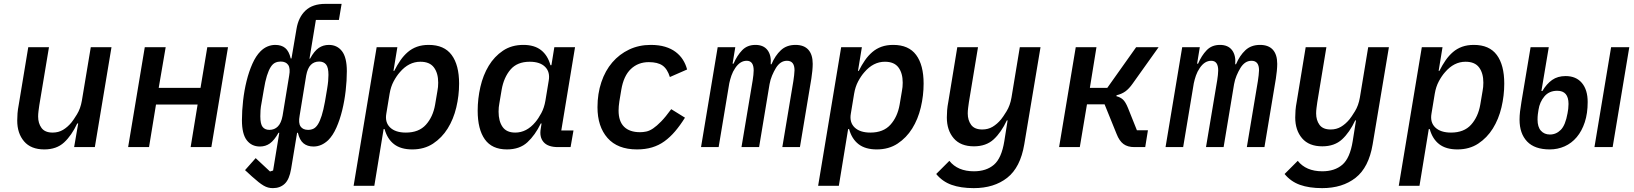

<svg xmlns="http://www.w3.org/2000/svg" viewBox="-20 -760 8440 992"><path d="M384 -122H379Q350 -60 311 -24Q272 12 209 12Q140 12 104.5 -29.5Q69 -71 69 -137Q69 -155 70.5 -174.5Q72 -194 77 -220L126 -516H233L183 -216Q181 -202 179 -186.5Q177 -171 177 -158Q177 -123 194.5 -99Q212 -75 252 -75Q282 -75 305.5 -89Q329 -103 349 -127Q359 -139 377.5 -169Q396 -199 403 -240L449 -516H556L470 0H363Z M728 -516H836L800 -306H1016L1051 -516H1158L1072 0H965L1001 -220H786L750 0H642Z M1512 -611Q1522 -671 1558.5 -705.5Q1595 -740 1661 -740H1745L1731 -657H1612L1579 -457H1582Q1604 -497 1627 -512.5Q1650 -528 1679 -528Q1722 -528 1747 -495.5Q1772 -463 1772 -392Q1772 -344 1766 -291.5Q1760 -239 1748 -190Q1736 -141 1718 -100.5Q1700 -60 1676 -36Q1641 -3 1600 -3Q1568 -3 1548 -19.5Q1528 -36 1519 -74H1515L1484 113Q1475 167 1451 189.5Q1427 212 1390 212Q1377 212 1365.5 209Q1354 206 1342 199Q1330 192 1315.5 180.5Q1301 169 1282 152L1246 119L1301 57L1375 126L1391 121L1423 -74H1419Q1397 -35 1374.5 -19Q1352 -3 1323 -3Q1280 -3 1255 -35.5Q1230 -68 1230 -139Q1230 -187 1236 -240Q1242 -293 1254 -341.5Q1266 -390 1284 -430.5Q1302 -471 1326 -495Q1343 -512 1362.5 -520Q1382 -528 1402 -528Q1434 -528 1453.5 -512Q1473 -496 1482 -458H1486ZM1474 -369Q1481 -407 1469 -424.5Q1457 -442 1430 -442Q1415 -442 1402 -436Q1389 -430 1378.5 -413.5Q1368 -397 1359 -368.5Q1350 -340 1343 -296L1332 -232Q1327 -207 1326 -190.5Q1325 -174 1325 -159Q1325 -119 1337 -104Q1349 -89 1372 -89Q1398 -89 1415.5 -106.5Q1433 -124 1440 -162ZM1572 -89Q1587 -89 1599.5 -95Q1612 -101 1622.5 -117.5Q1633 -134 1642 -162.5Q1651 -191 1659 -235L1670 -300Q1674 -324 1675.5 -341Q1677 -358 1677 -373Q1677 -412 1664.5 -427Q1652 -442 1629 -442Q1603 -442 1586 -425Q1569 -408 1562 -370L1528 -162Q1521 -124 1533 -106.5Q1545 -89 1572 -89Z M1926 -516H2033L2013 -394H2017Q2032 -424 2049 -448.5Q2066 -473 2087 -491Q2108 -509 2134.5 -518.5Q2161 -528 2195 -528Q2275 -528 2313.5 -476Q2352 -424 2352 -328Q2352 -266 2337.5 -205Q2323 -144 2293 -96Q2263 -48 2217.5 -18Q2172 12 2110 12Q2051 12 2016 -15Q1981 -42 1967 -93H1962L1914 200H1807ZM2077 -75Q2144 -75 2180.5 -115.5Q2217 -156 2228 -219L2240 -290Q2242 -299 2243 -310.5Q2244 -322 2244 -333Q2244 -382 2222 -411.5Q2200 -441 2152 -441Q2092 -441 2046 -387Q2029 -368 2014 -340Q1999 -312 1993 -276L1976 -173Q1968 -128 1995.5 -101.5Q2023 -75 2077 -75Z M2599 12Q2522 12 2485 -40Q2448 -92 2448 -188Q2448 -250 2462 -311Q2476 -372 2505 -420Q2534 -468 2578.5 -498Q2623 -528 2684 -528Q2741 -528 2775.5 -501Q2810 -474 2824 -423H2829L2844 -516H2951L2880 -86H2943L2928 0H2863Q2811 0 2788.5 -26Q2766 -52 2774 -96L2778 -122H2774Q2745 -62 2705 -25Q2665 12 2599 12ZM2642 -75Q2701 -75 2746 -129Q2762 -148 2777 -176Q2792 -204 2798 -240L2815 -343Q2823 -388 2796.5 -414.5Q2770 -441 2717 -441Q2652 -441 2617.5 -400.5Q2583 -360 2572 -297L2560 -226Q2558 -217 2557 -205.5Q2556 -194 2556 -183Q2556 -134 2576.5 -104.5Q2597 -75 2642 -75Z M3271 12Q3171 12 3119 -47Q3067 -106 3067 -206Q3067 -276 3087 -335.5Q3107 -395 3143.5 -437.5Q3180 -480 3230.5 -504Q3281 -528 3342 -528Q3384 -528 3416 -518.5Q3448 -509 3471 -491.5Q3494 -474 3508.5 -451Q3523 -428 3530 -401L3441 -362Q3428 -404 3403 -421.5Q3378 -439 3332 -439Q3277 -439 3239.5 -403.5Q3202 -368 3190 -296L3180 -236Q3178 -222 3177 -211Q3176 -200 3176 -189Q3176 -133 3204.5 -105Q3233 -77 3287 -77Q3303 -77 3319.5 -80.5Q3336 -84 3354.5 -96.5Q3373 -109 3396 -132.5Q3419 -156 3448 -196L3519 -152Q3494 -112 3468 -81.5Q3442 -51 3413 -30Q3384 -9 3349 1.5Q3314 12 3271 12Z M3602 0 3688 -516H3779L3765 -431H3770Q3788 -473 3814.5 -500.5Q3841 -528 3883 -528Q3925 -528 3945.5 -501Q3966 -474 3962 -428H3966Q3985 -473 4014.5 -500.5Q4044 -528 4090 -528Q4134 -528 4156.5 -503Q4179 -478 4179 -430Q4179 -415 4177 -393.5Q4175 -372 4172 -354L4113 0H4022L4079 -341Q4081 -355 4083 -371Q4085 -387 4085 -397Q4085 -446 4046 -446Q4012 -446 3989 -409Q3978 -391 3969 -369.5Q3960 -348 3956 -325L3902 0H3811L3869 -346Q3871 -360 3872.5 -372.5Q3874 -385 3874 -396Q3874 -446 3838 -446Q3804 -446 3779 -409Q3766 -390 3759 -369.5Q3752 -349 3748 -330L3693 0Z M4326 -516H4433L4413 -394H4417Q4432 -424 4449 -448.5Q4466 -473 4487 -491Q4508 -509 4534.5 -518.5Q4561 -528 4595 -528Q4675 -528 4713.5 -476Q4752 -424 4752 -328Q4752 -266 4737.5 -205Q4723 -144 4693 -96Q4663 -48 4617.5 -18Q4572 12 4510 12Q4451 12 4416 -15Q4381 -42 4367 -93H4362L4314 200H4207ZM4477 -75Q4544 -75 4580.5 -115.5Q4617 -156 4628 -219L4640 -290Q4642 -299 4643 -310.5Q4644 -322 4644 -333Q4644 -382 4622 -411.5Q4600 -441 4552 -441Q4492 -441 4446 -387Q4429 -368 4414 -340Q4399 -312 4393 -276L4376 -173Q4368 -128 4395.5 -101.5Q4423 -75 4477 -75Z M5011 212Q4944 212 4896.5 195Q4849 178 4817 139L4885 71Q4928 125 5012 125Q5076 125 5115.5 91Q5155 57 5169 -31L5186 -138H5182Q5153 -76 5114 -40Q5075 -4 5012 -4Q4943 -4 4907.5 -45.5Q4872 -87 4872 -153Q4872 -171 4873.5 -190.5Q4875 -210 4880 -236L4926 -516H5033L4986 -232Q4984 -218 4982 -202.5Q4980 -187 4980 -174Q4980 -139 4997.5 -115Q5015 -91 5055 -91Q5085 -91 5108.5 -105Q5132 -119 5152 -143Q5162 -155 5180.5 -185Q5199 -215 5206 -256L5249 -516H5356L5272 -14Q5252 105 5184 158.5Q5116 212 5011 212Z M5538 -516H5645L5611 -306H5701L5850 -516H5966L5832 -328Q5813 -301 5794 -287.5Q5775 -274 5749 -268L5748 -263Q5768 -258 5781.5 -246Q5795 -234 5808 -202L5854 -87H5911L5897 0H5841Q5806 0 5784.5 -16Q5763 -32 5749 -68L5687 -221H5596L5559 0H5452Z M6002 0 6088 -516H6179L6165 -431H6170Q6188 -473 6214.5 -500.5Q6241 -528 6283 -528Q6325 -528 6345.5 -501Q6366 -474 6362 -428H6366Q6385 -473 6414.5 -500.5Q6444 -528 6490 -528Q6534 -528 6556.5 -503Q6579 -478 6579 -430Q6579 -415 6577 -393.5Q6575 -372 6572 -354L6513 0H6422L6479 -341Q6481 -355 6483 -371Q6485 -387 6485 -397Q6485 -446 6446 -446Q6412 -446 6389 -409Q6378 -391 6369 -369.5Q6360 -348 6356 -325L6302 0H6211L6269 -346Q6271 -360 6272.5 -372.5Q6274 -385 6274 -396Q6274 -446 6238 -446Q6204 -446 6179 -409Q6166 -390 6159 -369.5Q6152 -349 6148 -330L6093 0Z M6811 212Q6744 212 6696.5 195Q6649 178 6617 139L6685 71Q6728 125 6812 125Q6876 125 6915.5 91Q6955 57 6969 -31L6986 -138H6982Q6953 -76 6914 -40Q6875 -4 6812 -4Q6743 -4 6707.5 -45.5Q6672 -87 6672 -153Q6672 -171 6673.5 -190.5Q6675 -210 6680 -236L6726 -516H6833L6786 -232Q6784 -218 6782 -202.5Q6780 -187 6780 -174Q6780 -139 6797.5 -115Q6815 -91 6855 -91Q6885 -91 6908.5 -105Q6932 -119 6952 -143Q6962 -155 6980.5 -185Q6999 -215 7006 -256L7049 -516H7156L7072 -14Q7052 105 6984 158.5Q6916 212 6811 212Z M7326 -516H7433L7413 -394H7417Q7432 -424 7449 -448.5Q7466 -473 7487 -491Q7508 -509 7534.5 -518.5Q7561 -528 7595 -528Q7675 -528 7713.5 -476Q7752 -424 7752 -328Q7752 -266 7737.5 -205Q7723 -144 7693 -96Q7663 -48 7617.5 -18Q7572 12 7510 12Q7451 12 7416 -15Q7381 -42 7367 -93H7362L7314 200H7207ZM7477 -75Q7544 -75 7580.5 -115.5Q7617 -156 7628 -219L7640 -290Q7642 -299 7643 -310.5Q7644 -322 7644 -333Q7644 -382 7622 -411.5Q7600 -441 7552 -441Q7492 -441 7446 -387Q7429 -368 7414 -340Q7399 -312 7393 -276L7376 -173Q7368 -128 7395.5 -101.5Q7423 -75 7477 -75Z M7987 12Q7909 12 7870 -29Q7831 -70 7831 -142Q7831 -162 7833.5 -183.5Q7836 -205 7841 -235L7888 -516H7982L7944 -290H7949Q7971 -327 7999.5 -347Q8028 -367 8069 -367Q8123 -367 8153 -331.5Q8183 -296 8183 -233Q8183 -174 8168 -128.5Q8153 -83 8126.5 -51.5Q8100 -20 8064 -4Q8028 12 7987 12ZM7988 -65Q8020 -65 8044 -89Q8068 -113 8079 -175Q8081 -184 8082.5 -197.5Q8084 -211 8084 -223Q8084 -291 8026 -291Q7984 -291 7959.5 -262Q7935 -233 7929 -193Q7927 -182 7925.5 -169.5Q7924 -157 7924 -142Q7924 -104 7941.5 -84.5Q7959 -65 7988 -65ZM8304 -516H8398L8312 0H8218Z"/></svg>

Font: IBM Plex Mono Medium
Style: Italic
Weight: 500
Italic angle: -9°
Monospace: yes
Designer: Mike Abbink, Paul van der Laan, Pieter van Rosmalen
Foundry: Bold Monday
Version: Version 2.3